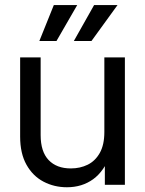

<svg xmlns="http://www.w3.org/2000/svg" viewBox="-20 -748 587 777"><path d="M251 9.8Q199.2 9.8 156 -12.9Q112.8 -35.6 87.2 -81.3Q61.5 -127 61.5 -195.3V-515.6H144.5V-201.2Q144.5 -134.3 176.8 -100.3Q209 -66.4 266.6 -66.4Q304.2 -66.4 335 -81.5Q365.7 -96.7 384 -129.4Q402.3 -162.1 402.3 -213.9V-515.6H485.4V0H404.3V-125H427.7Q402.3 -55.7 357.2 -22.9Q312 9.8 251 9.8ZM208.5 -582H139.2L197.8 -727.5H292.5ZM350.1 -582H278.8L360.8 -727.5H455.6Z"/></svg>

Font: Inter Khmer Looped
Style: Regular
Weight: 400
Designer: Rasmus Andersson, Sovichet Tep
Foundry: Anagata Design
Version: Version 1.000